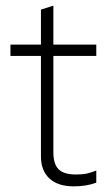

<svg xmlns="http://www.w3.org/2000/svg" viewBox="-20 -650 378 680"><path d="M241 10Q185 10 155 -18Q125 -46 125 -96V-452H17V-492H125V-616L169 -630V-492H321V-452H169V-111Q169 -69 187.5 -50.5Q206 -32 249 -32Q272 -32 288 -35.5Q304 -39 321 -46V-3Q302 4 282 7Q262 10 241 10Z"/></svg>

Font: Red Hat Display
Style: Regular
Weight: 300
Designer: Pentagram, MCKL
Foundry: Pentagram, MCKL
Version: Version 1.023